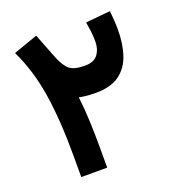

<svg xmlns="http://www.w3.org/2000/svg" viewBox="-123 -765 790 864"><g transform="rotate(-20 271.5 -333.5)"><path d="M496.1 -657.7Q498 -635.7 499.8 -612.5Q501.5 -589.4 501.5 -567.9Q501.5 -499 483.6 -446.3Q465.8 -393.6 424.3 -363.5Q382.8 -333.5 311 -333.5Q296.4 -333.5 274.4 -335Q252.4 -336.4 231.9 -341.3Q239.3 -276.4 241.5 -216.1Q243.7 -155.8 243.7 -99.6V0H119.6V-101.1Q119.6 -272.9 99.9 -398.4Q80.1 -523.9 30.3 -626.5L146.5 -667.5Q160.2 -633.3 170.2 -606.7Q180.2 -580.1 193.8 -546.4Q211.9 -501.5 233.9 -483.4Q255.9 -465.3 307.1 -465.3Q350.1 -465.3 368.9 -490.2Q387.7 -515.1 387.7 -551.3Q387.7 -577.1 384.8 -600.6Q381.8 -624 377.9 -646.5Z"/></g></svg>

Font: Vazirmatn UI FD
Style: Bold
Weight: 700
Designer: Saber Rastikerdar
Foundry: Saber Rastikerdar
Version: Version 33.003